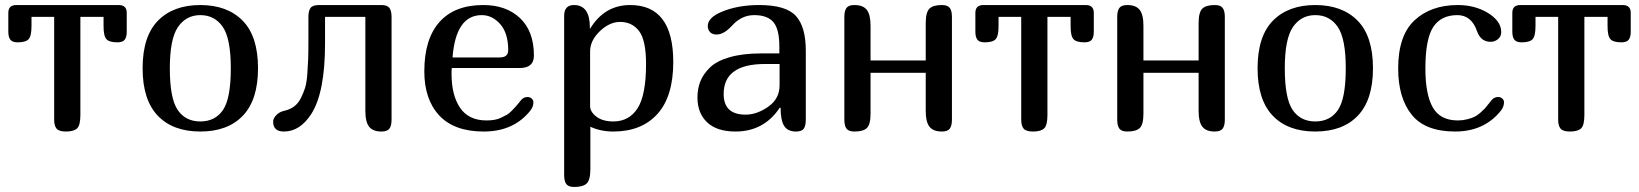

<svg xmlns="http://www.w3.org/2000/svg" viewBox="-20 -522 6505 762"><path d="M299 -455V-65Q299 -25 286 -12.5Q273 0 242 0Q214 0 204.5 -11.5Q195 -23 195 -47V-455H105V-418Q105 -379 93.5 -366.5Q82 -354 50 -354Q29 -354 21 -364.5Q13 -375 13 -396V-471Q13 -502 45 -502H451Q483 -502 483 -471V-396Q483 -375 475 -364.5Q467 -354 446 -354Q414 -354 402.5 -366.5Q391 -379 391 -418V-455Z M546 -251Q546 -378 607 -440Q668 -502 775 -502Q882 -502 943 -440Q1004 -378 1004 -251Q1004 -126 944 -63Q884 0 775 0Q666 0 606 -63Q546 -126 546 -251ZM896 -251Q896 -369 864 -415.5Q832 -462 775 -462Q719 -462 686.5 -415Q654 -368 654 -251Q654 -132 685 -86Q716 -40 775 -40Q834 -40 865 -85.5Q896 -131 896 -251Z M1534 -47Q1534 -23 1525.5 -11.5Q1517 0 1494 0Q1460 0 1445 -19Q1430 -38 1430 -82V-455H1270V-350Q1270 -154 1215 -69Q1170 0 1107 0Q1064 0 1064 -39Q1064 -52 1076.5 -65Q1089 -78 1107 -82Q1130 -87 1146.5 -99Q1163 -111 1173.5 -131.5Q1184 -152 1190.5 -172.5Q1197 -193 1199.5 -226.5Q1202 -260 1203 -286.5Q1204 -313 1204 -356V-455Q1204 -479 1212.5 -490.5Q1221 -502 1246 -502H1494Q1517 -502 1525.5 -490.5Q1534 -479 1534 -455Z M2049 -126Q2059 -137 2074 -137Q2083 -137 2090 -131Q2097 -125 2097 -116Q2097 -98 2084 -82Q2018 0 1900 0Q1783 0 1723.5 -63.5Q1664 -127 1664 -239Q1664 -367 1724 -434.5Q1784 -502 1898 -502Q1989 -502 2044 -450Q2099 -398 2099 -301Q2099 -252 2042 -252H1773Q1772 -244 1772 -230Q1772 -144 1806 -94Q1840 -44 1911 -44Q1928 -44 1942.5 -46.5Q1957 -49 1970 -55.5Q1983 -62 1991.5 -66.5Q2000 -71 2010.5 -82Q2021 -93 2025 -97Q2029 -101 2038.5 -113Q2048 -125 2049 -126ZM1892 -462Q1789 -462 1776 -294H1963Q1997 -294 1997 -323Q1997 -390 1965.5 -426Q1934 -462 1892 -462Z M2219 -459Q2219 -502 2258 -502Q2320 -502 2321 -416V-408H2322Q2379 -502 2481 -502Q2652 -502 2652 -276Q2652 -139 2589 -69.5Q2526 0 2414 0Q2364 0 2323 -19V149Q2323 192 2308.5 206Q2294 220 2259 220Q2236 220 2227.5 208.5Q2219 197 2219 173ZM2544 -268Q2544 -362 2516.5 -398.5Q2489 -435 2441 -435Q2399 -435 2360.5 -398Q2322 -361 2322 -318V-101Q2322 -78 2347 -59Q2372 -40 2414 -40Q2477 -40 2510.5 -92.5Q2544 -145 2544 -268Z M3075 -95Q3012 0 2899 0Q2825 0 2786.5 -36.5Q2748 -73 2748 -135Q2748 -170 2759.5 -199Q2771 -228 2797.5 -254Q2824 -280 2876 -295Q2928 -310 3000 -310H3073V-338Q3073 -406 3049.5 -434Q3026 -462 2973 -462Q2923 -462 2885 -420Q2853 -385 2824 -385Q2807 -385 2798 -394.5Q2789 -404 2789 -419Q2789 -452 2844 -475Q2908 -502 2993 -502Q3099 -502 3138.5 -459Q3178 -416 3178 -321V-47Q3178 -23 3170 -11.5Q3162 0 3139 0Q3106 0 3092 -22.5Q3078 -45 3078 -94ZM3016 -268Q2852 -268 2852 -149Q2852 -67 2939 -67Q2984 -67 3029 -98.5Q3074 -130 3074 -184V-268Z M3758 -47Q3758 -23 3749.5 -11.5Q3741 0 3718 0Q3684 0 3669 -19Q3654 -38 3654 -82V-233H3435V-71Q3435 -28 3420.5 -14Q3406 0 3371 0Q3348 0 3339.5 -11.5Q3331 -23 3331 -47V-455Q3331 -479 3339.5 -490.5Q3348 -502 3371 -502Q3405 -502 3420 -483Q3435 -464 3435 -420V-282H3654V-430Q3654 -473 3668.5 -487.5Q3683 -502 3718 -502Q3741 -502 3749.5 -490.5Q3758 -479 3758 -455Z M4137 -455V-65Q4137 -25 4124 -12.5Q4111 0 4080 0Q4052 0 4042.5 -11.5Q4033 -23 4033 -47V-455H3943V-418Q3943 -379 3931.5 -366.5Q3920 -354 3888 -354Q3867 -354 3859 -364.5Q3851 -375 3851 -396V-471Q3851 -502 3883 -502H4289Q4321 -502 4321 -471V-396Q4321 -375 4313 -364.5Q4305 -354 4284 -354Q4252 -354 4240.5 -366.5Q4229 -379 4229 -418V-455Z M4841 -47Q4841 -23 4832.5 -11.5Q4824 0 4801 0Q4767 0 4752 -19Q4737 -38 4737 -82V-233H4518V-71Q4518 -28 4503.5 -14Q4489 0 4454 0Q4431 0 4422.5 -11.5Q4414 -23 4414 -47V-455Q4414 -479 4422.5 -490.5Q4431 -502 4454 -502Q4488 -502 4503 -483Q4518 -464 4518 -420V-282H4737V-430Q4737 -473 4751.5 -487.5Q4766 -502 4801 -502Q4824 -502 4832.5 -490.5Q4841 -479 4841 -455Z M4971 -251Q4971 -378 5032 -440Q5093 -502 5200 -502Q5307 -502 5368 -440Q5429 -378 5429 -251Q5429 -126 5369 -63Q5309 0 5200 0Q5091 0 5031 -63Q4971 -126 4971 -251ZM5321 -251Q5321 -369 5289 -415.5Q5257 -462 5200 -462Q5144 -462 5111.5 -415Q5079 -368 5079 -251Q5079 -132 5110 -86Q5141 -40 5200 -40Q5259 -40 5290 -85.5Q5321 -131 5321 -251Z M5901 -126Q5911 -137 5926 -137Q5935 -137 5942 -131Q5949 -125 5949 -116Q5949 -98 5936 -82Q5870 0 5755 0Q5636 0 5582.5 -67Q5529 -134 5529 -250Q5529 -381 5594 -441.5Q5659 -502 5766 -502Q5832 -502 5883 -472Q5938 -439 5938 -395Q5938 -377 5925 -366.5Q5912 -356 5896 -356Q5857 -356 5842 -398Q5820 -462 5764 -462Q5699 -462 5668 -414.5Q5637 -367 5637 -250Q5637 -147 5666.5 -95.5Q5696 -44 5766 -44Q5785 -44 5802.5 -48.5Q5820 -53 5831 -58Q5842 -63 5855 -74.5Q5868 -86 5873 -91.5Q5878 -97 5888.5 -110.5Q5899 -124 5901 -126Z M6268 -455V-65Q6268 -25 6255 -12.5Q6242 0 6211 0Q6183 0 6173.5 -11.5Q6164 -23 6164 -47V-455H6074V-418Q6074 -379 6062.5 -366.5Q6051 -354 6019 -354Q5998 -354 5990 -364.5Q5982 -375 5982 -396V-471Q5982 -502 6014 -502H6420Q6452 -502 6452 -471V-396Q6452 -375 6444 -364.5Q6436 -354 6415 -354Q6383 -354 6371.5 -366.5Q6360 -379 6360 -418V-455Z"/></svg>

Font: Marmelad
Style: Regular
Weight: 400
Designer: Manvel Shmavonyan
Foundry: Cyreal
Version: Version 1.001;PS 001.001;hotconv 1.0.88;makeotf.lib2.5.64775